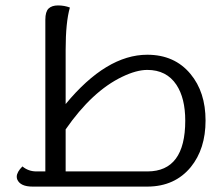

<svg xmlns="http://www.w3.org/2000/svg" viewBox="-20 -691 784 711"><path d="M526.4 -56.2Q666 -56.6 666 -244.1Q666 -327.6 633.3 -377Q596.7 -432.1 525.4 -432.1Q485.4 -432.1 432.6 -406.7Q321.3 -353.5 223.1 -211.9V-56.2ZM525.4 -488.3Q626.5 -488.3 685.5 -417Q741.2 -350.1 741.2 -244.6Q741.2 -139.6 686.5 -72.3Q627.4 -0.5 526.4 0H100.6Q55.2 0 43.9 -26.4Q42 -31.2 42 -36.6Q42 -53.7 63 -74.7Q85.4 -56.2 114.7 -56.2H147.9V-618.2Q147.9 -647.5 159.7 -659.2Q171.9 -670.9 194.8 -670.9Q218.3 -670.9 238.8 -663.1Q223.1 -608.4 223.1 -506.3V-305.7Q374 -488.3 525.4 -488.3Z"/></svg>

Font: Sukar
Style: Regular
Weight: 400
Designer: Dario Muhafara - Ghiath Alsory
Foundry: Dario Muhafara - Ghiath Alsory
Version: Version 1.00 March 17, 2016, initial release